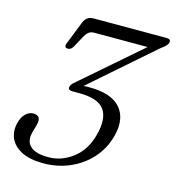

<svg xmlns="http://www.w3.org/2000/svg" viewBox="-106 -791 818 893"><g transform="rotate(15 302.5 -344.0)"><path d="M469.5 -195Q453 -133.5 411.5 -87Q370 -40.5 311 -14.5Q252 11.5 183 11.5Q117.5 11.5 77.2 -9.2Q37 -30 22.2 -64.5Q7.5 -99 18.5 -140Q26 -169 42.8 -184.8Q59.5 -200.5 79 -200.5Q121 -200.5 107.5 -152L97 -114.5Q85 -70 111.2 -45.8Q137.5 -21.5 198.5 -22Q261.5 -22 315.2 -63Q369 -104 389.5 -180.5Q411.5 -263.5 381.5 -305.2Q351.5 -347 259.5 -347H227.5Q203 -347 209 -366Q211.5 -374.5 219.2 -382Q227 -389.5 238 -398.5L512 -636.5H256.5Q239.5 -636.5 229.5 -629Q219.5 -621.5 210.5 -606L181 -551.5Q171 -532.5 155 -533Q134 -533.5 145 -558.5L189 -669.5Q202 -700 235.5 -700H587Q609.5 -700 604 -681Q601.5 -672.5 592.8 -664.2Q584 -656 569 -645L271 -384.5Q278 -385 285.2 -385.2Q292.5 -385.5 296 -385.5Q406 -386 449.8 -334.2Q493.5 -282.5 469.5 -195Z"/></g></svg>

Font: Fraunces 9pt S050 Light
Style: Italic
Weight: 300
Italic angle: -16°
Version: Version 1.000; ttfautohint (v1.8.3)